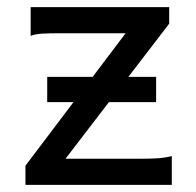

<svg xmlns="http://www.w3.org/2000/svg" viewBox="-20 -518 548 538"><path d="M112.3 -302.7H239.7L332 -424.8H141.6Q119.6 -424.8 99.6 -423.8Q79.6 -422.9 65.9 -417.5V-498H454.1V-451.7L339.8 -302.7H417.5V-231.9H285.2L163.6 -73.2H373.5Q395 -73.2 417.2 -74.2Q439.5 -75.2 461.4 -80.6V0H51.3V-53.7L186 -231.9H112.3Z"/></svg>

Font: Andika
Style: Regular
Weight: 400
Designer: Victor Gaultney, Annie Olsen, Julie Remington, Don Collingsworth, Eric Hays
Foundry: SIL International
Version: Version 1.001